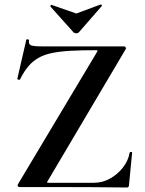

<svg xmlns="http://www.w3.org/2000/svg" viewBox="-20 -831 645 853"><path d="M60 -13 411 -600Q414 -605 413.5 -606.5Q413 -608 406 -608Q344 -608 296.5 -605.5Q249 -603 213.5 -596Q178 -589 152 -574.5Q126 -560 106 -536.5Q86 -513 69 -478Q68 -476 62 -477Q56 -478 57 -481L97 -655Q98 -657 104 -656Q110 -655 109 -653Q106 -635 117 -630Q128 -625 166 -625Q226 -625 313 -625Q400 -625 531 -625Q536 -625 538.5 -620Q541 -615 538 -612L192 -27Q188 -22 189 -20.5Q190 -19 196 -19Q261 -19 314 -19Q367 -19 398 -19Q435 -19 468.5 -37.5Q502 -56 526 -86.5Q550 -117 556 -153Q557 -156 562 -156Q567 -156 567 -153L553 -8Q553 -5 551 -1.5Q549 2 544 2Q470 1 387.5 0.5Q305 0 222.5 0Q140 0 65 0Q61 0 59 -4.5Q57 -9 60 -13ZM307 -687 204 -802Q203 -805 206 -808Q209 -811 210 -809L319 -771L427 -811Q429 -812 431.5 -809Q434 -806 432 -804L330 -687Q326 -683 319 -683Q312 -683 307 -687Z"/></svg>

Font: Cormorant Light
Style: Bold
Weight: 700
Version: Version 4.000